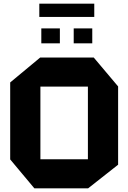

<svg xmlns="http://www.w3.org/2000/svg" viewBox="-20 -1035 704 1055"><path d="M169 0 36 -159V-582L201 -719H495L629 -560V-130L464 0ZM202 -559V-160H463V-559ZM196 -942V-1015H498V-942ZM207 -797V-879H309V-797ZM385 -797V-879H487V-797Z"/></svg>

Font: Foldit Thin
Style: Bold
Weight: 700
Version: Version 1.003